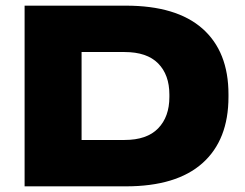

<svg xmlns="http://www.w3.org/2000/svg" viewBox="-20 -659 867 679"><path d="M217 0V-164H420.5Q499.5 -164 539.2 -205Q579 -246 579 -316V-324.5Q579 -394.5 539.2 -434.8Q499.5 -475 420.5 -475H217V-639H425Q604 -639 696 -557.8Q788 -476.5 788 -325.5V-316.5Q788 -164 696 -82Q604 0 425 0ZM67 0V-639H268.5V0Z"/></svg>

Font: Anek Latin Expanded ExtraBold
Style: Regular
Weight: 800
Width: 7
Designer: Yesha Goshar
Foundry: Ek Type
Version: Version 1.003